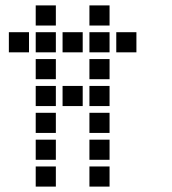

<svg xmlns="http://www.w3.org/2000/svg" viewBox="-20 -708 640 715"><path d="M114 -688Q113 -688 113 -688Q113 -688 113 -687V-614Q113 -613 113 -613Q113 -613 114 -613H187Q188 -613 188 -613Q188 -613 188 -614V-687Q188 -688 188 -688Q188 -688 187 -688ZM314 -688Q313 -688 313 -688Q313 -688 313 -687V-614Q313 -613 313 -613Q313 -613 314 -613H387Q388 -613 388 -613Q388 -613 388 -614V-687Q388 -688 388 -688Q388 -688 387 -688ZM14 -588Q13 -588 13 -588Q13 -588 13 -587V-514Q13 -513 13 -513Q13 -513 14 -513H87Q88 -513 88 -513Q88 -513 88 -514V-587Q88 -588 88 -588Q88 -588 87 -588ZM114 -588Q113 -588 113 -588Q113 -588 113 -587V-514Q113 -513 113 -513Q113 -513 114 -513H187Q188 -513 188 -513Q188 -513 188 -514V-587Q188 -588 188 -588Q188 -588 187 -588ZM214 -588Q213 -588 213 -588Q213 -588 213 -587V-514Q213 -513 213 -513Q213 -513 214 -513H287Q288 -513 288 -513Q288 -513 288 -514V-587Q288 -588 288 -588Q288 -588 287 -588ZM314 -588Q313 -588 313 -588Q313 -588 313 -587V-514Q313 -513 313 -513Q313 -513 314 -513H387Q388 -513 388 -513Q388 -513 388 -514V-587Q388 -588 388 -588Q388 -588 387 -588ZM414 -588Q413 -588 413 -588Q413 -588 413 -587V-514Q413 -513 413 -513Q413 -513 414 -513H487Q488 -513 488 -513Q488 -513 488 -514V-587Q488 -588 488 -588Q488 -588 487 -588ZM114 -488Q113 -488 113 -488Q113 -488 113 -487V-414Q113 -413 113 -413Q113 -413 114 -413H187Q188 -413 188 -413Q188 -413 188 -414V-487Q188 -488 188 -488Q188 -488 187 -488ZM314 -488Q313 -488 313 -488Q313 -488 313 -487V-414Q313 -413 313 -413Q313 -413 314 -413H387Q388 -413 388 -413Q388 -413 388 -414V-487Q388 -488 388 -488Q388 -488 387 -488ZM114 -388Q113 -388 113 -388Q113 -388 113 -387V-314Q113 -313 113 -313Q113 -313 114 -313H187Q188 -313 188 -313Q188 -313 188 -314V-387Q188 -388 188 -388Q188 -388 187 -388ZM214 -388Q213 -388 213 -388Q213 -388 213 -387V-314Q213 -313 213 -313Q213 -313 214 -313H287Q288 -313 288 -313Q288 -313 288 -314V-387Q288 -388 288 -388Q288 -388 287 -388ZM314 -388Q313 -388 313 -388Q313 -388 313 -387V-314Q313 -313 313 -313Q313 -313 314 -313H387Q388 -313 388 -313Q388 -313 388 -314V-387Q388 -388 388 -388Q388 -388 387 -388ZM114 -288Q113 -288 113 -288Q113 -288 113 -287V-214Q113 -213 113 -213Q113 -213 114 -213H187Q188 -213 188 -213Q188 -213 188 -214V-287Q188 -288 188 -288Q188 -288 187 -288ZM314 -288Q313 -288 313 -288Q313 -288 313 -287V-214Q313 -213 313 -213Q313 -213 314 -213H387Q388 -213 388 -213Q388 -213 388 -214V-287Q388 -288 388 -288Q388 -288 387 -288ZM114 -188Q113 -188 113 -188Q113 -188 113 -187V-114Q113 -113 113 -113Q113 -113 114 -113H187Q188 -113 188 -113Q188 -113 188 -114V-187Q188 -188 188 -188Q188 -188 187 -188ZM314 -188Q313 -188 313 -188Q313 -188 313 -187V-114Q313 -113 313 -113Q313 -113 314 -113H387Q388 -113 388 -113Q388 -113 388 -114V-187Q388 -188 388 -188Q388 -188 387 -188ZM114 -88Q113 -88 113 -88Q113 -88 113 -87V-14Q113 -13 113 -13Q113 -13 114 -13H187Q188 -13 188 -13Q188 -13 188 -14V-87Q188 -88 188 -88Q188 -88 187 -88ZM314 -88Q313 -88 313 -88Q313 -88 313 -87V-14Q313 -13 313 -13Q313 -13 314 -13H387Q388 -13 388 -13Q388 -13 388 -14V-87Q388 -88 388 -88Q388 -88 387 -88Z"/></svg>

Font: Doto
Style: Bold
Weight: 700
Monospace: yes
Version: Version 1.000